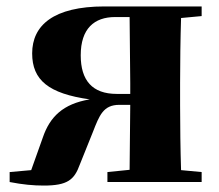

<svg xmlns="http://www.w3.org/2000/svg" viewBox="-20 -566 681 597"><path d="M314 0H607V-31L543 -37C541 -95 540 -182 540 -238V-308C540 -364 541 -451 543 -510L607 -516V-546H305C146 -546 80 -487 80 -400C80 -317 131 -275 259 -257C176 -243 135 -203 113 -138L77 -37L10 -31V0C51 8 84 11 116 11C190 11 211 -7 228 -54L269 -156C289 -207 301 -240 351 -240H385L383 -38L314 -31ZM385 -274H343C267 -274 231 -316 231 -394C231 -477 273 -513 338 -513H383L385 -308Z"/></svg>

Font: Source Han Serif KR Heavy
Style: Regular
Weight: 900
Designer: Ryoko NISHIZUKA 西塚涼子 (kana & ideographs); Frank Grießhammer (Latin, Greek & Cyrillic); Wenlong ZHANG 张文龙 (bopomofo); San
Foundry: Adobe
Version: Version 2.001;hotconv 1.1.0;makeotfexe 2.6.0